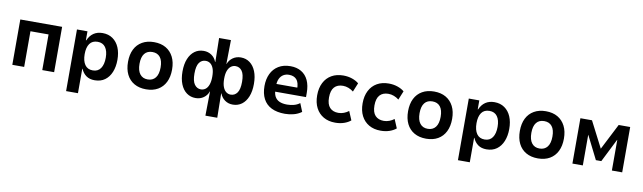

<svg xmlns="http://www.w3.org/2000/svg" viewBox="-45 -1294 6991 2089"><g transform="rotate(10 3450.0 -249.0)"><path d="M81 0V-501H543V0H412V-394H212V0Z M707 180V-501H823V-402H827Q850 -456 891 -483.5Q932 -511 990 -511Q1055 -511 1102 -478Q1149 -445 1173.5 -387Q1198 -329 1198 -251Q1198 -175 1174 -116Q1150 -57 1104 -23.5Q1058 10 991 10Q935 10 898 -16.5Q861 -43 841 -90H838V180ZM953 -92Q1010 -92 1039.5 -134.5Q1069 -177 1069 -252Q1069 -326 1039.5 -367Q1010 -408 953 -408Q894 -408 865 -367Q836 -326 836 -252Q836 -177 865.5 -134.5Q895 -92 953 -92Z M1559 10Q1483 10 1428 -21.5Q1373 -53 1344 -111.5Q1315 -170 1315 -251Q1315 -332 1344 -390Q1373 -448 1428 -479.5Q1483 -511 1558 -511Q1635 -511 1689 -479.5Q1743 -448 1772.5 -390Q1802 -332 1802 -251Q1802 -170 1773 -111.5Q1744 -53 1689.5 -21.5Q1635 10 1559 10ZM1558 -99Q1614 -99 1644.5 -138Q1675 -177 1675 -252Q1675 -326 1645 -364Q1615 -402 1559 -402Q1502 -402 1472 -364Q1442 -326 1442 -252Q1442 -177 1472.5 -138Q1503 -99 1558 -99Z M2246 180 2250 -88H2248Q2233 -44 2195 -17Q2157 10 2106 10Q2050 10 2007 -21.5Q1964 -53 1940.5 -111.5Q1917 -170 1917 -251Q1917 -333 1941 -391Q1965 -449 2007.5 -480Q2050 -511 2107 -511Q2156 -511 2194 -485Q2232 -459 2248 -414H2251L2246 -678H2377L2373 -414H2375Q2392 -459 2430 -485Q2468 -511 2517 -511Q2574 -511 2616.5 -479.5Q2659 -448 2682.5 -390Q2706 -332 2706 -251Q2706 -170 2682.5 -111.5Q2659 -53 2616.5 -21.5Q2574 10 2517 10Q2467 10 2429.5 -17Q2392 -44 2376 -88H2373L2377 180ZM2147 -93Q2175 -93 2197.5 -109.5Q2220 -126 2233 -161.5Q2246 -197 2246 -251Q2246 -307 2233 -341Q2220 -375 2198 -391.5Q2176 -408 2147 -408Q2102 -408 2075.5 -371Q2049 -334 2049 -251Q2049 -168 2076.5 -130.5Q2104 -93 2147 -93ZM2476 -93Q2521 -93 2548 -130.5Q2575 -168 2575 -251Q2575 -334 2548 -371Q2521 -408 2476 -408Q2449 -408 2426.5 -391.5Q2404 -375 2390.5 -341Q2377 -307 2377 -251Q2377 -196 2390.5 -161Q2404 -126 2426.5 -109.5Q2449 -93 2476 -93Z M3093 10Q3005 10 2944.5 -20Q2884 -50 2853.5 -108.5Q2823 -167 2823 -250Q2823 -326 2851 -385Q2879 -444 2933.5 -477.5Q2988 -511 3066 -511Q3135 -511 3185.5 -481Q3236 -451 3262.5 -394Q3289 -337 3289 -255V-209H2926V-294H3193L3179 -275Q3179 -351 3149.5 -383.5Q3120 -416 3066 -416Q3031 -416 3004 -400Q2977 -384 2961.5 -351.5Q2946 -319 2946 -267V-243Q2946 -189 2963 -156.5Q2980 -124 3014 -108.5Q3048 -93 3099 -93Q3135 -93 3172 -102Q3209 -111 3239 -134L3276 -43Q3236 -14 3188 -2Q3140 10 3093 10Z M3649 10Q3574 10 3519.5 -21.5Q3465 -53 3435 -111Q3405 -169 3405 -250Q3405 -330 3435 -389Q3465 -448 3520 -479.5Q3575 -511 3649 -511Q3702 -511 3747 -495.5Q3792 -480 3821 -455L3781 -357Q3756 -377 3726 -388.5Q3696 -400 3665 -400Q3603 -400 3569.5 -363Q3536 -326 3536 -249Q3536 -173 3570 -137Q3604 -101 3664 -101Q3696 -101 3725.5 -112.5Q3755 -124 3778 -142L3819 -45Q3790 -20 3746 -5Q3702 10 3649 10Z M4151 10Q4076 10 4021.5 -21.5Q3967 -53 3937 -111Q3907 -169 3907 -250Q3907 -330 3937 -389Q3967 -448 4022 -479.5Q4077 -511 4151 -511Q4204 -511 4249 -495.5Q4294 -480 4323 -455L4283 -357Q4258 -377 4228 -388.5Q4198 -400 4167 -400Q4105 -400 4071.5 -363Q4038 -326 4038 -249Q4038 -173 4072 -137Q4106 -101 4166 -101Q4198 -101 4227.5 -112.5Q4257 -124 4280 -142L4321 -45Q4292 -20 4248 -5Q4204 10 4151 10Z M4653 10Q4577 10 4522 -21.5Q4467 -53 4438 -111.5Q4409 -170 4409 -251Q4409 -332 4438 -390Q4467 -448 4522 -479.5Q4577 -511 4652 -511Q4729 -511 4783 -479.5Q4837 -448 4866.5 -390Q4896 -332 4896 -251Q4896 -170 4867 -111.5Q4838 -53 4783.5 -21.5Q4729 10 4653 10ZM4652 -99Q4708 -99 4738.5 -138Q4769 -177 4769 -252Q4769 -326 4739 -364Q4709 -402 4653 -402Q4596 -402 4566 -364Q4536 -326 4536 -252Q4536 -177 4566.5 -138Q4597 -99 4652 -99Z M5036 180V-501H5152V-402H5156Q5179 -456 5220 -483.5Q5261 -511 5319 -511Q5384 -511 5431 -478Q5478 -445 5502.5 -387Q5527 -329 5527 -251Q5527 -175 5503 -116Q5479 -57 5433 -23.5Q5387 10 5320 10Q5264 10 5227 -16.5Q5190 -43 5170 -90H5167V180ZM5282 -92Q5339 -92 5368.5 -134.5Q5398 -177 5398 -252Q5398 -326 5368.5 -367Q5339 -408 5282 -408Q5223 -408 5194 -367Q5165 -326 5165 -252Q5165 -177 5194.5 -134.5Q5224 -92 5282 -92Z M5888 10Q5812 10 5757 -21.5Q5702 -53 5673 -111.5Q5644 -170 5644 -251Q5644 -332 5673 -390Q5702 -448 5757 -479.5Q5812 -511 5887 -511Q5964 -511 6018 -479.5Q6072 -448 6101.5 -390Q6131 -332 6131 -251Q6131 -170 6102 -111.5Q6073 -53 6018.5 -21.5Q5964 10 5888 10ZM5887 -99Q5943 -99 5973.5 -138Q6004 -177 6004 -252Q6004 -326 5974 -364Q5944 -402 5888 -402Q5831 -402 5801 -364Q5771 -326 5771 -252Q5771 -177 5801.5 -138Q5832 -99 5887 -99Z M6269 0V-501H6397L6545 -213L6692 -501H6819V0H6705V-338H6703L6574 -81H6514L6385 -338H6384V0Z"/></g></svg>

Font: Nunito Sans 7pt SemiCondensed
Style: Bold
Weight: 700
Width: 4
Designer: Vernon Adams
Foundry: Vernon Adams
Version: Version 3.101;gftools[0.9.27]